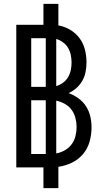

<svg xmlns="http://www.w3.org/2000/svg" viewBox="-20 -863 540 990"><path d="M204 107V0H64V-735H204V-843H281V-732Q314 -726 342.5 -709Q371 -692 390.5 -665.5Q410 -639 418 -607Q426 -575 426 -542Q426 -518 421.5 -493.5Q417 -469 405 -447.5Q393 -426 374.5 -409.5Q356 -393 334 -383Q361 -373 384.5 -356Q408 -339 423.5 -315Q439 -291 445.5 -263Q452 -235 452 -206Q452 -169 442 -133Q432 -97 408.5 -69Q385 -41 351.5 -24.5Q318 -8 281 -3V107ZM141 -415H216V-666H141ZM270 -419Q289 -425 305 -436.5Q321 -448 331 -465Q341 -482 345 -501.5Q349 -521 349 -541Q349 -560 345 -579.5Q341 -599 331 -616Q321 -633 304.5 -645Q288 -657 270 -662ZM216 -69V-346H141V-69ZM270 -72Q293 -76 314 -88Q335 -100 349 -118.5Q363 -137 369 -160.5Q375 -184 375 -208Q375 -231 369 -254.5Q363 -278 349 -297Q335 -316 314 -327.5Q293 -339 270 -344Z"/></svg>

Font: Iosevka NFM
Style: Regular
Weight: 400
Monospace: yes
Designer: Belleve Invis
Foundry: Belleve Invis
Version: Version 29.0.4; ttfautohint (v1.8.4);Nerd Fonts 3.3.0